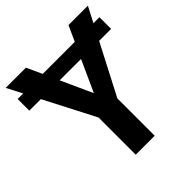

<svg xmlns="http://www.w3.org/2000/svg" viewBox="-189 -822 953 953"><g transform="rotate(-45 287.5 -345.5)"><path d="M440 -691 403 -610H178L141 -691H-1L41 -610H2V-528H83L221 -261V0H354V-262L492 -528H576V-610H534L576 -691ZM215 -528H365L290 -363Z"/></g></svg>

Font: Fira Sans Medium
Style: Regular
Weight: 500
Designer: Carrois Corporate & Edenspiekermann AG
Foundry: Carrois Corporate GbR & Edenspiekermann AG
Version: Version 4.203